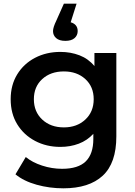

<svg xmlns="http://www.w3.org/2000/svg" viewBox="-20 -822 734 1043"><path d="M324 201Q249 201 179 181.5Q109 162 64 125L120 31Q155 60 208.5 77.5Q262 95 317 95Q405 95 446 54.5Q487 14 487 -67V-95Q454 -59 408 -41.5Q362 -24 308 -24Q232 -24 170.5 -56.5Q109 -89 73.5 -147Q38 -205 38 -283Q38 -360 73.5 -418Q109 -476 170.5 -508Q232 -540 308 -540Q364 -540 412 -521.5Q460 -503 493 -463V-534H612V-81Q612 64 538 132.5Q464 201 324 201ZM327 -130Q398 -130 443.5 -172.5Q489 -215 489 -283Q489 -351 443.5 -392.5Q398 -434 327 -434Q255 -434 209.5 -392.5Q164 -351 164 -283Q164 -215 209.5 -172.5Q255 -130 327 -130ZM335 -600Q302 -600 285 -615Q268 -630 268 -653Q268 -673 286 -710L327 -802H396L364 -701Q402 -690 402 -653Q402 -630 385 -615Q368 -600 335 -600Z"/></svg>

Font: Montserrat SemiBold
Style: Regular
Weight: 600
Designer: Julieta Ulanovsky
Foundry: Julieta Ulanovsky
Version: Version 9.000; ttfautohint (v1.8.4.7-5d5b)